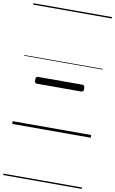

<svg xmlns="http://www.w3.org/2000/svg" viewBox="-128 -949 832 1387"><g transform="rotate(10 288.0 -255.0)"><path d="M127 -317Q116 -317 112 -322.5Q108 -328 108 -341Q108 -355 112 -361Q116 -367 127 -367H449Q459 -367 463.5 -361Q468 -355 468 -341Q468 -328 463.5 -322.5Q459 -317 449 -317ZM0 365H576V375H0ZM0 -20H576V0H0ZM0 -505H576V-500H0ZM0 -885H576V-875H0Z"/></g></svg>

Font: Playwrite GB J Guides
Style: Regular
Weight: 400
Designer: Veronika Burian, José Scaglione
Foundry: TypeTogether
Version: Version 1.003